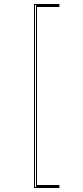

<svg xmlns="http://www.w3.org/2000/svg" viewBox="-20 -820 417 960"><path d="M277 -800V-785H165V105H277V120H150V-800ZM155 -795V115H160V-795Z"/></svg>

Font: Kalnia Glaze Thin
Style: Regular
Weight: 100
Designer: Frida Medrano
Foundry: Frida Medrano
Version: Version 1.110